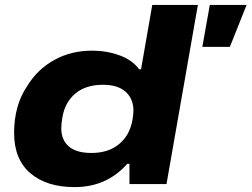

<svg xmlns="http://www.w3.org/2000/svg" viewBox="-20 -745 1018 777"><path d="M282.2 12.2Q168.9 12.2 103 -43.9Q37.1 -100.1 37.1 -207Q37.1 -319.8 90.8 -397.9Q131.3 -464.4 199.5 -502.2Q267.6 -540 353 -540Q412.1 -540 463.9 -521Q515.6 -502 543 -464.8H550.8L596.2 -725.1H780.8L653.8 0H503.9V-82H495.1Q411.6 12.2 282.2 12.2ZM798.8 -555.2 829.1 -725.1H978L910.2 -555.2ZM350.1 -126Q418.9 -126 462.2 -162.1Q505.4 -198.2 516.1 -259.8Q520 -282.7 520 -296.9Q520 -345.2 488.5 -373.5Q457 -401.9 397 -401.9Q327.1 -401.9 285.2 -366.7Q243.2 -331.5 232.9 -272Q228 -245.1 228 -226.1Q228 -178.7 258.5 -152.3Q289.1 -126 350.1 -126Z"/></svg>

Font: Archivo Expanded ExtraBold
Style: Italic
Weight: 800
Width: 7
Italic angle: -10°
Designer: Hector Gatti
Foundry: Omnibus-Type
Version: Version 2.001